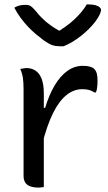

<svg xmlns="http://www.w3.org/2000/svg" viewBox="-20 -847 490 872"><path d="M171 -357H185Q203 -417 228.5 -459.5Q254 -502 286 -525Q318 -548 356 -548Q375 -548 388 -544.5Q401 -541 408 -534Q416 -526 419.5 -513.5Q423 -501 423 -479Q423 -472 422.5 -465Q422 -458 421.5 -452Q421 -446 419.5 -439.5Q418 -433 415 -427H409Q399 -434 386 -438Q373 -442 354 -442Q315 -442 281.5 -415Q248 -388 220.5 -332.5Q193 -277 171 -189ZM179 3Q174 3 170 3.5Q166 4 162.5 4.5Q159 5 155 5Q137 5 124 1.5Q111 -2 103 -8.5Q95 -15 91 -25Q87 -35 87 -47Q87 -89 87 -129Q87 -169 87 -208.5Q87 -248 87 -287Q87 -326 87 -364.5Q87 -403 87 -442Q87 -472 84 -493Q81 -514 72 -534Q77 -535 82 -535.5Q87 -536 91.5 -537Q96 -538 100 -538Q122 -538 140 -527Q158 -516 168.5 -490.5Q179 -465 179 -422Q179 -378 179 -335Q179 -292 179 -248.5Q179 -205 179 -162.5Q179 -120 179 -78.5Q179 -37 179 3ZM269 -637Q265 -637 260.5 -637Q256 -637 249 -637Q233 -637 218.5 -641.5Q204 -646 177 -665Q161 -677 143 -692Q125 -707 107.5 -725.5Q90 -744 74 -765.5Q58 -787 45 -812Q56 -819 68 -822Q80 -825 96 -825Q111 -825 120 -819Q129 -813 144 -795Q165 -768 193.5 -744.5Q222 -721 273 -694L216 -708H281L226 -693Q283 -726 319 -760Q355 -794 374 -827H380Q400 -827 413 -823.5Q426 -820 432.5 -814Q439 -808 439 -802Q439 -795 433 -781.5Q427 -768 413 -749Q400 -732 383.5 -715.5Q367 -699 348 -684Q329 -669 309 -657Q289 -645 269 -637Z"/></svg>

Font: Recursive Casual
Style: Regular
Weight: 400
Version: Version 1.047